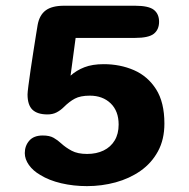

<svg xmlns="http://www.w3.org/2000/svg" viewBox="-20 -639 659 670"><path d="M341.8 -415.1Q399.2 -415.1 447.4 -394.2Q495.5 -373.2 524.6 -327.7Q553.7 -282.1 553.7 -207.8Q553.7 -152.2 531.2 -110.9Q508.8 -69.7 470.4 -42.8Q431.9 -15.9 383.6 -2.7Q335.2 10.5 283.5 10.5Q236.5 10.5 193.7 0.5Q150.9 -9.6 120.8 -28.3Q95.2 -43 80.9 -63.3Q66.5 -83.6 66.5 -104.8Q66.5 -130.2 82.2 -148.2Q97.9 -166.2 129.3 -166.2Q153.1 -166.2 167.3 -158Q181.5 -149.8 193.4 -138.7Q209.3 -124.1 230.1 -113Q250.9 -101.8 283.9 -101.8Q316.6 -101.8 341.4 -113.8Q366.2 -125.8 380.1 -148.8Q394 -171.8 394 -204.4Q394 -251.5 366.1 -278.4Q338.2 -305.2 293.4 -305.2Q260.7 -305.2 241.3 -294.9Q221.9 -284.6 202.1 -264.8Q191.2 -254 177.5 -246.8Q163.8 -239.7 145.8 -239.7Q110.4 -239.7 93.2 -256.2Q76.1 -272.8 76.1 -309.4Q76.1 -315.9 79.1 -339.7Q82.1 -363.5 86.8 -395.4Q91.5 -427.3 96.6 -459.8Q101.8 -492.3 105.7 -517.5Q109.6 -542.8 111.3 -551.7Q117.5 -586.4 139.4 -602.7Q161.2 -619 203.8 -619H451.2Q498.9 -619 517 -604.6Q535.1 -590.2 535.1 -563.1Q535.1 -536 517 -521.3Q498.9 -506.7 451.2 -506.7H243.9L226.2 -375Q246.8 -393.5 274.5 -404.3Q302.2 -415.1 341.8 -415.1Z"/></svg>

Font: Sono ExtraLight
Style: Regular
Weight: 200
Designer: Tyler Finck
Foundry: Tyler Finck
Version: Version 2.112